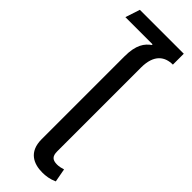

<svg xmlns="http://www.w3.org/2000/svg" viewBox="-290 -844 872 872"><g transform="rotate(45 145.5 -408.0)"><path d="M292 -756V-826H10L-13 -756H161L162 -752C134 -732 110 -702 110 -627V-95C110 -13 164 10 219 10C241 10 265 7 291 -5L279 -70C267 -66 253 -63 241 -63C211 -63 199 -75 199 -106V-644C199 -729 242 -756 292 -756Z"/></g></svg>

Font: Noto Sans Thai
Style: Regular
Weight: 400
Designer: Monotype Design Team
Foundry: Monotype Imaging Inc.
Version: Version 1.901